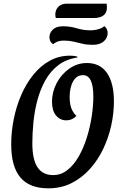

<svg xmlns="http://www.w3.org/2000/svg" viewBox="-20 -1003 654 1045"><path d="M243 22Q141 22 91 -37Q41 -96 41 -217Q41 -286 55 -355.5Q69 -425 96 -487Q123 -549 162 -597Q201 -645 251 -672.5Q301 -700 361 -700Q384 -700 401 -695V-690Q340 -681 297 -648Q254 -615 226.5 -565.5Q199 -516 183.5 -457.5Q168 -399 162 -338.5Q156 -278 156 -223Q156 -134 184.5 -92Q213 -50 269 -50Q312 -50 347 -77.5Q382 -105 408.5 -151.5Q435 -198 452.5 -254Q470 -310 479 -368.5Q488 -427 488 -477Q488 -594 432 -594Q397 -594 378 -560.5Q359 -527 359 -472Q360 -432 370 -409.5Q380 -387 396 -372Q373 -348 341 -348Q307 -348 285 -374.5Q263 -401 263 -449Q263 -502 288 -550Q313 -598 356.5 -629Q400 -660 453 -660Q525 -660 562.5 -605.5Q600 -551 600 -451Q600 -387 585.5 -320.5Q571 -254 542 -193Q513 -132 469.5 -83.5Q426 -35 369.5 -6.5Q313 22 243 22ZM284 -905Q281 -914 281 -923Q281 -950 298 -966.5Q315 -983 343 -983H560Q562 -971 562 -962Q562 -933 543 -919Q524 -905 492 -905ZM485 -759Q453 -759 428.5 -765Q404 -771 380 -776.5Q356 -782 329 -782Q306 -782 291.5 -776Q277 -770 269 -762Q256 -772 252.5 -782Q249 -792 249 -801Q249 -824 267.5 -842Q286 -860 323 -860Q362 -860 398 -849Q434 -838 472 -838Q495 -838 517 -844.5Q539 -851 547 -861Q557 -854 561.5 -844Q566 -834 566 -824Q566 -796 544.5 -777.5Q523 -759 485 -759Z"/></svg>

Font: Sansita Swashed
Style: Regular
Weight: 400
Designer: Pablo Cosgaya
Foundry: Omnibus-Type
Version: Version 1.003; ttfautohint (v1.8.3)